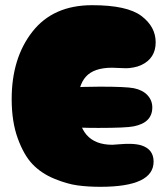

<svg xmlns="http://www.w3.org/2000/svg" viewBox="-20 -720 645 740"><path d="M367 0Q572 0 572 -97Q572 -145 524 -160Q506 -165 484.5 -165.5Q463 -166 440.5 -164Q418 -162 413 -162Q280 -162 280 -317Q280 -390 311 -424.5Q342 -459 412 -459Q419 -459 437 -458Q455 -457 466.5 -457Q478 -457 494.5 -460Q511 -463 524 -469Q580 -495 580 -557Q580 -617 525 -658.5Q470 -700 335 -700Q185 -700 105 -598Q25 -496 25 -338Q25 -251 48.5 -186.5Q72 -122 105.5 -87Q139 -52 188.5 -31.5Q238 -11 278.5 -5.5Q319 0 367 0ZM359 -227Q466 -227 495 -233Q567 -247 567 -306Q567 -333 548.5 -353Q530 -373 496 -380Q466 -386 365 -386Q293 -386 253 -382Q206 -376 184.5 -357Q163 -338 163 -290Q163 -273 171.5 -261.5Q180 -250 196.5 -244Q213 -238 223 -235.5Q233 -233 250 -231Q282 -227 359 -227Z"/></svg>

Font: Cherry Bomb
Style: Regular
Weight: 400
Designer: satsuyako
Foundry: satsuyako
Version: Version 4.0